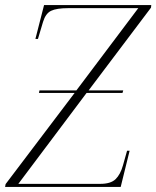

<svg xmlns="http://www.w3.org/2000/svg" viewBox="-48 -734 614 754"><path d="M-28 0 -26 -11 245 -369H105L107 -379H252L495 -702H220Q174 -702 152.5 -691.5Q131 -681 121 -648L101 -581H91L125 -714H546L545 -704L300 -379H436L433 -369H292L24 -12H346Q387 -12 406 -30.5Q425 -49 435 -85L451 -142H461L426 0Z"/></svg>

Font: Noto Serif Display SemiCondensed ExtraLight
Style: Italic
Weight: 200
Width: 4
Italic angle: -12°
Designer: Monotype Design Team
Foundry: Monotype Imaging Inc.
Version: Version 2.009